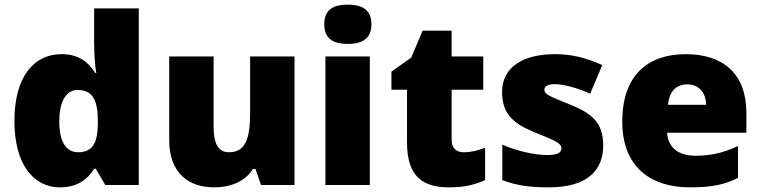

<svg xmlns="http://www.w3.org/2000/svg" viewBox="-20 -796 3273 826"><path d="M238 10C314 10 358 -26 385 -70H392L433 0H577V-760H385V-612C385 -565 389 -510 394 -482H390C361 -528 319 -563 245 -563C125 -563 42 -465 42 -276C42 -89 124 10 238 10ZM316 -141C268 -141 235 -181 235 -273C235 -366 268 -409 314 -409C381 -409 401 -361 401 -274V-259C399 -179 377 -141 316 -141Z M1247 -553H1056V-311C1056 -201 1037 -141 965 -141C918 -141 899 -179 899 -251V-553H708V-193C708 -51 792 10 901 10C969 10 1033 -13 1068 -69H1079L1103 0H1247Z M1476 -776C1420 -776 1375 -759 1375 -691C1375 -625 1420 -607 1476 -607C1531 -607 1578 -625 1578 -691C1578 -759 1531 -776 1476 -776ZM1571 -553H1380V0H1571Z M1975 -141C1942 -141 1923 -159 1923 -195V-410H2059V-553H1923V-664H1798L1749 -548L1664 -488V-410H1731V-182C1731 -32 1804 10 1912 10C1984 10 2025 -3 2067 -21V-160C2036 -149 2009 -141 1975 -141Z M2575 -170C2575 -267 2529 -307 2433 -346C2341 -383 2322 -390 2322 -411C2322 -426 2339 -434 2369 -434C2402 -434 2464 -418 2519 -393L2571 -516C2502 -547 2441 -563 2368 -563C2231 -563 2140 -508 2140 -400C2140 -309 2185 -266 2277 -228C2370 -190 2395 -181 2395 -157C2395 -138 2376 -129 2333 -129C2291 -129 2211 -142 2141 -174V-21C2205 3 2262 10 2341 10C2509 10 2575 -65 2575 -170Z M2930 -563C2767 -563 2657 -472 2657 -273C2657 -76 2781 10 2948 10C3044 10 3102 -3 3155 -31V-168C3094 -139 3040 -126 2971 -126C2893 -126 2853 -167 2850 -225H3191V-310C3191 -479 3091 -563 2930 -563ZM2937 -433C2989 -433 3017 -394 3018 -345H2854C2859 -406 2892 -433 2937 -433Z"/></svg>

Font: Noto Sans Myanmar UI Black
Style: Regular
Weight: 900
Designer: Monotype Design Team
Foundry: Monotype Imaging Inc.
Version: Version 2.103